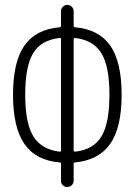

<svg xmlns="http://www.w3.org/2000/svg" viewBox="-20 -750 540 770"><path d="M219.7 -597.7Q145.5 -589.8 113.3 -537.1Q81.1 -484.4 81.1 -370.1Q81.1 -255.9 113.8 -203.1Q146.5 -150.4 219.7 -141.6Q224.6 -141.6 224.6 -146.5V-593.8Q224.6 -597.7 219.7 -597.7ZM275.4 -593.8V-146.5Q275.4 -142.6 280.3 -141.6Q354.5 -149.4 386.7 -202.6Q418.9 -255.9 418.9 -370.1Q418.9 -484.4 386.2 -537.1Q353.5 -589.8 280.3 -597.7Q275.4 -597.7 275.4 -593.8ZM219.7 -98.6Q124 -106.4 78.1 -172.4Q32.2 -238.3 32.2 -370.1Q32.2 -502 78.1 -567.4Q124 -632.8 219.7 -640.6Q224.6 -640.6 224.6 -647.5V-705.1Q224.6 -715.8 232.4 -723.1Q240.2 -730.5 250 -730.5Q259.8 -730.5 267.6 -723.1Q275.4 -715.8 275.4 -705.1V-647.5Q275.4 -641.6 280.3 -640.6Q376 -632.8 421.9 -567.4Q467.8 -502 467.8 -370.1Q467.8 -238.3 421.9 -172.9Q376 -107.4 280.3 -98.6Q275.4 -98.6 275.4 -92.8V-25.4Q275.4 -14.6 267.6 -7.3Q259.8 0 250 0Q240.2 0 232.4 -6.8Q224.6 -13.7 224.6 -25.4V-92.8Q224.6 -98.6 219.7 -98.6Z"/></svg>

Font: Rounded-L Mgen+ 1mn light
Style: Regular
Weight: 200
Designer: [Source Han Sans]
Ryoko NISHIZUKA  (kana & ideographs); Paul D. Hunt (Latin, Greek & Cyrillic); Wenlong ZHANG  (bopomofo
Version: Version 1.059.20150602